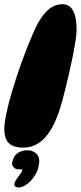

<svg xmlns="http://www.w3.org/2000/svg" viewBox="-24 -654 376 891"><path d="M83.5 31C194.5 31 243.5 -90 278 -236.5C294.5 -300.5 331.5 -461 331.5 -515C331.5 -579.5 317 -634.5 266 -634.5C220 -634.5 184.5 -604.5 151.5 -545.5C93 -433 -4 -150 -4 -56C-4 1.5 20 31 83.5 31ZM61 216C75.5 216.5 92.5 208.5 108 195C130.5 176.5 153 141.5 156 112.5C164 77.5 151.5 55.5 119.5 45C83 38 43.5 54 36 89C27.5 106.5 33.5 119 45 127C51 131.5 59.5 132 69 132C74.5 132 78 132 79.5 134C80 138 75 148 67.5 156.5C59.5 168 48 183.5 43.5 194C40.5 205.5 43.5 214 61 216Z"/></svg>

Font: Gluten
Style: Bold Italic
Weight: 700
Italic angle: -13°
Designer: Tyler Finck
Foundry: Etcetera Type Company
Version: Version 0.920